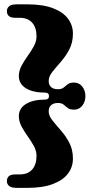

<svg xmlns="http://www.w3.org/2000/svg" viewBox="-20 -760 468 907"><path d="M211.5 -306Q211.5 -322.5 192.5 -322.5Q135.5 -322.5 102.2 -343.2Q69 -364 69 -401Q69 -425 81.5 -448.8Q94 -472.5 110.8 -495.8Q127.5 -519 140 -542Q152.5 -565 152.5 -588Q152.5 -630 131.8 -653Q111 -676 72.5 -676H51.5Q12.5 -676 12.5 -708Q12.5 -721 22.8 -730.2Q33 -739.5 59 -739.5H109Q182.5 -739.5 230.2 -721.2Q278 -703 301.2 -671.8Q324.5 -640.5 324.5 -601.5Q324.5 -558.5 307.2 -526Q290 -493.5 267.2 -467.8Q244.5 -442 227.2 -420.2Q210 -398.5 210 -378Q210 -359 221.2 -348.8Q232.5 -338.5 253.5 -338.5Q271.5 -338.5 280.8 -346.5Q290 -354.5 300 -362.2Q310 -370 330 -370Q354 -370 368.8 -351Q383.5 -332 383.5 -306Q383.5 -280 368.8 -261Q354 -242 330 -242Q310 -242 300 -249.8Q290 -257.5 280.8 -265.5Q271.5 -273.5 253.5 -273.5Q232.5 -273.5 221.2 -263Q210 -252.5 210 -234Q210 -213.5 227.2 -191.8Q244.5 -170 267.2 -144.2Q290 -118.5 307.2 -86Q324.5 -53.5 324.5 -10.5Q324.5 29 301.2 60Q278 91 230.2 109.2Q182.5 127.5 109 127.5H59Q33 127.5 22.8 118.2Q12.5 109 12.5 96Q12.5 64 51.5 64H72.5Q111 64 131.8 41Q152.5 18 152.5 -24Q152.5 -47 140 -70Q127.5 -93 110.8 -116.2Q94 -139.5 81.5 -163.2Q69 -187 69 -211Q69 -247.5 102.2 -268.5Q135.5 -289.5 192.5 -289.5Q211.5 -289.5 211.5 -306Z"/></svg>

Font: Fraunces Black
Style: Regular
Weight: 900
Version: Version 1.000;[b76b70a41]